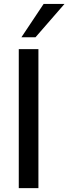

<svg xmlns="http://www.w3.org/2000/svg" viewBox="-20 -973 353 993"><path d="M178.7 0V-718.8H77.1V0ZM163.6 -780.3 313.5 -952.6H205.6L90.8 -780.3Z"/></svg>

Font: Winston
Style: Regular
Weight: 400
Designer: Vernon Adams, Kim Jin-seong, David Berlow, Cristiano Sobral
Foundry: The Winston Project Authors
Version: Version 3.004